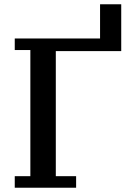

<svg xmlns="http://www.w3.org/2000/svg" viewBox="-20 -878 619 898"><path d="M49 -54H122V-644H49V-698H448V-858H547V-639H241V-54H336V0H49Z"/></svg>

Font: IBM Plex Serif Medm
Style: Regular
Weight: 500
Designer: Mike Abbink, Paul van der Laan, Pieter van Rosmalen
Foundry: Bold Monday
Version: Version 3.001